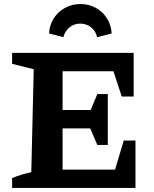

<svg xmlns="http://www.w3.org/2000/svg" viewBox="-20 -931 762 951"><path d="M593 -235H651V0H40V-49Q64 -59 87.5 -66Q111 -73 135 -78L147 -588L40 -615V-669H642V-453H583L542 -578H226L290 -642V-386H429L462 -465H514V-213H462L427 -295H290V-28L226 -91H550ZM378 -911Q421 -911 455.5 -891.5Q490 -872 510.5 -839Q531 -806 533 -765L461 -747Q455 -776 432 -795Q409 -814 378 -814Q346 -814 323.5 -795Q301 -776 294 -747L223 -765Q225 -806 245.5 -839Q266 -872 301 -891.5Q336 -911 378 -911Z"/></svg>

Font: Piazzolla Thin ExtraBold
Style: Regular
Weight: 800
Version: Version 2.005